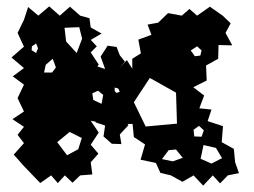

<svg xmlns="http://www.w3.org/2000/svg" viewBox="-20 -559 796 601"><path d="M55 -39 23 -75 55 -111 35 -137 55 -162 19 -186 55 -210 35 -252 55 -294 20 -320 55 -346 16 -379 55 -413 35 -456 55 -497 68 -537 100 -510 134 -539 167 -510 199 -538 231 -510 260 -502 264 -473 298 -454 264 -434 283 -414 264 -395 289 -357 285 -351 309 -343 295 -382 317 -416 345 -412 355 -386 371 -366 355 -347 377 -371 394 -344V-375L421 -392L413 -435L454 -450L442 -482L475 -488L506 -518L549 -510L573 -531L597 -510L637 -538L677 -510L702 -486L686 -456L707 -417L664 -418L663 -375L625 -354L627 -307L585 -286L619 -260L604 -220L642 -216L630 -180L678 -164L674 -114L712 -93L716 -51L728 -17L693 -10L669 15L646 -10L616 22L586 -10L551 10L515 -10L482 -18L468 -49L420 -59L434 -107L399 -130L395 -171H379L382 -167L355 -138L360 -108L330 -109L304 -132L309 -166L279 -176L280 -178L264 -181L289 -144L264 -106L288 -78L264 -51L269 -13L231 -10L207 13L183 -10L161 14L140 -10L106 14ZM228 -474 182 -472 187 -429 220 -393 237 -438ZM99 -408 93 -423 80 -414 79 -402 93 -393ZM611 -401 597 -414 577 -401 590 -383 607 -385ZM145 -375 123 -356 118 -332H143L155 -348ZM531 -269 449 -315 399 -239 436 -163 534 -172ZM350 -282 339 -285V-274L345 -268L355 -272ZM303 -262 287 -275 269 -267 272 -246 298 -234ZM618 -151 603 -165 586 -153 588 -132 611 -131ZM236 -127 198 -146 159 -114 190 -73 225 -92ZM656 -96 617 -105 608 -62 642 -47 675 -64ZM531 -91 508 -89 487 -61 521 -54 552 -65Z"/></svg>

Font: Rubik Gemstones
Style: Regular
Weight: 400
Designer: Hubert and Fischer, NaN
Foundry: Hubert and Fischer, NaN
Version: Version 2.200